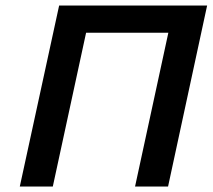

<svg xmlns="http://www.w3.org/2000/svg" viewBox="-20 -678 775 698"><path d="M733 -658 591 0H471L592 -559H293L172 0H52L195 -658Z"/></svg>

Font: EauTest
Style: Bold Italic
Weight: 700
Italic angle: -12°
Designer: Christian Thalmann (Catharsis Fonts)
Version: Version 0.001;PS 000.001;hotconv 1.0.88;makeotf.lib2.5.64775